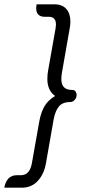

<svg xmlns="http://www.w3.org/2000/svg" viewBox="-35 -747 420 892"><path d="M43 67H62Q103 67 113 12L147 -180Q154 -221 170 -250.5Q186 -280 221 -301Q185 -327 185 -380Q185 -402 189 -422L223 -614Q225 -628 225 -633Q225 -669 192 -669H173Q133 -669 133 -710Q133 -715 135 -727H217Q254 -727 273 -705.5Q292 -684 292 -647Q292 -633 289 -616L253 -411Q250 -393 250 -379Q250 -355 262 -342Q274 -329 302 -329Q311 -329 316 -322Q321 -315 321 -306Q321 -293 312 -283Q303 -273 292 -273Q255 -273 238 -251.5Q221 -230 214 -191L178 14Q169 63 140 94Q111 125 67 125H-15Q-10 97 4.5 82Q19 67 43 67Z"/></svg>

Font: K2D ExtraLight
Style: Italic
Weight: 275
Italic angle: -10°
Designer: Katatrad Aksorn Co.,Ltd.
Foundry: Cadson Demak Co.,Ltd.
Version: Version 1.000; ttfautohint (v1.6)